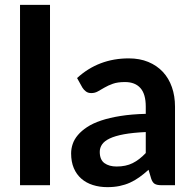

<svg xmlns="http://www.w3.org/2000/svg" viewBox="-20 -763 796 791"><path d="M186 -743V0H62.5V-743Z M580.5 -219Q527 -216.5 490.5 -209.8Q454 -203 432 -192.5Q410 -182 400.5 -168Q391 -154 391 -137.5Q391 -105 410.2 -91Q429.5 -77 460.5 -77Q498.5 -77 526.2 -90.8Q554 -104.5 580.5 -132.5ZM297.5 -441.5Q386 -522.5 510.5 -522.5Q555.5 -522.5 591 -507.8Q626.5 -493 651 -466.8Q675.5 -440.5 688.2 -404Q701 -367.5 701 -324V0H645Q627.5 0 618 -5.2Q608.5 -10.5 603 -26.5L592 -63.5Q572.5 -46 554 -32.8Q535.5 -19.5 515.5 -10.5Q495.5 -1.5 472.8 3.2Q450 8 422.5 8Q390 8 362.5 -0.8Q335 -9.5 315 -27Q295 -44.5 284 -70.5Q273 -96.5 273 -131Q273 -150.5 279.5 -169.8Q286 -189 300.8 -206.5Q315.5 -224 339 -239.5Q362.5 -255 396.8 -266.5Q431 -278 476.5 -285.2Q522 -292.5 580.5 -294V-324Q580.5 -375.5 558.5 -400.2Q536.5 -425 495 -425Q465 -425 445.2 -418Q425.5 -411 410.5 -402.2Q395.5 -393.5 383.2 -386.5Q371 -379.5 356 -379.5Q343 -379.5 334 -386.2Q325 -393 319.5 -402Z"/></svg>

Font: Lato 2
Style: Bold
Weight: 700
Designer: Lukasz Dziedzic with Adam Twardoch and Botio Nikoltchev
Foundry: tyPoland Lukasz Dziedzic
Version: Version 2.015; 2015-08-06; http://www.latofonts.com/